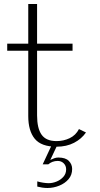

<svg xmlns="http://www.w3.org/2000/svg" viewBox="-20 -720 499 958"><path d="M262 12Q186 12 153.5 -27.5Q121 -67 121 -141V-467H16V-502H121V-700H165V-502H342V-467H165V-144Q165 -80 187.5 -48Q210 -16 262 -16Q297 -16 327.5 -30.5Q358 -45 374 -76L409 -59Q387 -27 349.5 -7.5Q312 12 262 12ZM217 218Q204 218 190.5 216Q177 214 166 211V185Q179 189 195 191.5Q211 194 223 194Q242 194 262 186Q282 178 296 162.5Q310 147 310 125Q310 107 298 95Q286 83 268 83Q254 83 242 87.5Q230 92 221 100H193L243 -7H271L231 78Q241 73 251 69.5Q261 66 271 66Q307 66 323.5 83Q340 100 340 123Q340 153 322 174Q304 195 275.5 206.5Q247 218 217 218Z"/></svg>

Font: Panamera Light
Style: Regular
Weight: 300
Designer: Bastien Sozeau
Foundry: NBR — Bastien Sozeau
Version: Version 3.002; ttfautohint (v1.8.4.7-5d5b);gftools[0.9.33]